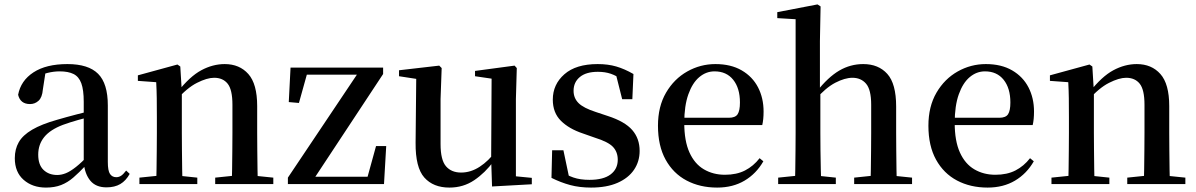

<svg xmlns="http://www.w3.org/2000/svg" viewBox="-20 -833 5415 869"><path d="M188 16Q127 16 87 -19Q47 -54 47 -117Q47 -158 65 -189.5Q83 -221 125.5 -246Q168 -271 239 -291Q280 -303 328 -315.5Q376 -328 416 -337V-312Q376 -302 335.5 -290.5Q295 -279 265 -268Q207 -246 180 -212.5Q153 -179 153 -133Q153 -87 177 -64Q201 -41 239 -41Q258 -41 278 -49Q298 -57 324 -77.5Q350 -98 385 -135L398 -84H368Q338 -52 312 -29.5Q286 -7 256.5 4.5Q227 16 188 16ZM462 15Q414 15 389 -15Q364 -45 359 -96V-99V-372Q359 -426 348 -456Q337 -486 313 -498Q289 -510 250 -510Q223 -510 195 -503Q167 -496 132 -480L186 -506L174 -428Q171 -392 154.5 -377Q138 -362 116 -362Q72 -362 62 -404Q74 -468 131.5 -505.5Q189 -543 285 -543Q380 -543 424 -499Q468 -455 468 -356V-100Q468 -60 478 -45.5Q488 -31 506 -31Q518 -31 528 -37.5Q538 -44 551 -61L567 -46Q550 -15 524.5 0Q499 15 462 15Z M611 0V-29L718 -40H768L873 -29V0ZM687 0Q688 -25 688.5 -66.5Q689 -108 689.5 -153Q690 -198 690 -232V-301Q690 -352 689.5 -388.5Q689 -425 687 -461L604 -467V-492L783 -541L796 -532L803 -417V-415V-232Q803 -198 803.5 -153Q804 -108 804.5 -66.5Q805 -25 806 0ZM954 0V-29L1060 -40H1110L1217 -29V0ZM1029 0Q1030 -25 1030.5 -66Q1031 -107 1031.5 -152Q1032 -197 1032 -232V-359Q1032 -427 1010.5 -454Q989 -481 949 -481Q917 -481 871.5 -458Q826 -435 777 -379L770 -417H784Q839 -487 891 -515Q943 -543 997 -543Q1064 -543 1104 -498Q1144 -453 1144 -353V-232Q1144 -197 1144.5 -152Q1145 -107 1145.5 -66Q1146 -25 1147 0Z M1283 0V-29L1608 -514V-485L1600 -495H1481H1341L1374 -514L1333 -367L1287 -371L1295 -527H1714V-498L1394 -13L1399 -52L1401 -33H1524H1667L1639 -16L1682 -172H1728L1718 0Z M2014 16Q1941 16 1900.5 -29.5Q1860 -75 1861 -187L1864 -492L1890 -472L1786 -488V-515L1968 -536L1979 -525L1974 -385V-181Q1974 -109 1998.5 -80.5Q2023 -52 2067 -52Q2111 -52 2151.5 -78.5Q2192 -105 2224 -149L2253 -103H2214Q2176 -51 2126.5 -17.5Q2077 16 2014 16ZM2207 11 2203 -111V-113L2205 -477L2130 -488V-512L2309 -536L2319 -525L2315 -385V-35L2387 -28V1Z M2655 16Q2603 16 2560.5 4.5Q2518 -7 2476 -28L2479 -153H2530L2558 -20L2515 -24V-60Q2545 -40 2575.5 -29.5Q2606 -19 2648 -19Q2711 -19 2743.5 -43.5Q2776 -68 2776 -110Q2776 -145 2754.5 -168Q2733 -191 2672 -210L2618 -229Q2555 -250 2518.5 -286.5Q2482 -323 2482 -382Q2482 -451 2534.5 -497Q2587 -543 2685 -543Q2732 -543 2769.5 -532Q2807 -521 2847 -498L2842 -384H2796L2764 -511L2801 -500V-469Q2771 -490 2745 -499Q2719 -508 2686 -508Q2633 -508 2604.5 -484.5Q2576 -461 2576 -422Q2576 -389 2598.5 -366.5Q2621 -344 2677 -326L2731 -308Q2808 -283 2841.5 -244.5Q2875 -206 2875 -150Q2875 -102 2849.5 -64.5Q2824 -27 2775 -5.5Q2726 16 2655 16Z M3226 16Q3148 16 3087.5 -16Q3027 -48 2992.5 -110.5Q2958 -173 2958 -264Q2958 -351 2994.5 -413.5Q3031 -476 3090.5 -509.5Q3150 -543 3218 -543Q3288 -543 3337 -514.5Q3386 -486 3411 -437.5Q3436 -389 3436 -328Q3436 -292 3430 -267H3008V-300H3279Q3308 -300 3318.5 -316Q3329 -332 3329 -369Q3329 -434 3298.5 -472Q3268 -510 3214 -510Q3176 -510 3145 -484Q3114 -458 3095.5 -406Q3077 -354 3077 -277Q3077 -195 3100.5 -143Q3124 -91 3166 -66.5Q3208 -42 3261 -42Q3314 -42 3352 -61.5Q3390 -81 3418 -117L3435 -103Q3403 -47 3350 -15.5Q3297 16 3226 16Z M3502 0V-29L3609 -40H3659L3763 -29V0ZM3578 0Q3579 -25 3579.5 -66.5Q3580 -108 3580.5 -153Q3581 -198 3581 -232V-746L3498 -751V-778L3680 -813L3694 -804L3691 -647V-430L3693 -417V-232Q3693 -198 3693.5 -153Q3694 -108 3695 -66.5Q3696 -25 3697 0ZM3846 0V-29L3951 -40H4001L4108 -29V0ZM3920 0Q3921 -25 3921.5 -66Q3922 -107 3922.5 -152Q3923 -197 3923 -232V-359Q3923 -427 3900 -454Q3877 -481 3838 -481Q3804 -481 3760.5 -458.5Q3717 -436 3667 -379L3643 -418H3676Q3728 -484 3778.5 -513.5Q3829 -543 3887 -543Q3956 -543 3996 -498.5Q4036 -454 4036 -351V-232Q4036 -197 4036.5 -152Q4037 -107 4037.5 -66Q4038 -25 4039 0Z M4450 16Q4372 16 4311.5 -16Q4251 -48 4216.5 -110.5Q4182 -173 4182 -264Q4182 -351 4218.5 -413.5Q4255 -476 4314.5 -509.5Q4374 -543 4442 -543Q4512 -543 4561 -514.5Q4610 -486 4635 -437.5Q4660 -389 4660 -328Q4660 -292 4654 -267H4232V-300H4503Q4532 -300 4542.5 -316Q4553 -332 4553 -369Q4553 -434 4522.5 -472Q4492 -510 4438 -510Q4400 -510 4369 -484Q4338 -458 4319.5 -406Q4301 -354 4301 -277Q4301 -195 4324.5 -143Q4348 -91 4390 -66.5Q4432 -42 4485 -42Q4538 -42 4576 -61.5Q4614 -81 4642 -117L4659 -103Q4627 -47 4574 -15.5Q4521 16 4450 16Z M4739 0V-29L4846 -40H4896L5001 -29V0ZM4815 0Q4816 -25 4816.5 -66.5Q4817 -108 4817.5 -153Q4818 -198 4818 -232V-301Q4818 -352 4817.5 -388.5Q4817 -425 4815 -461L4732 -467V-492L4911 -541L4924 -532L4931 -417V-415V-232Q4931 -198 4931.5 -153Q4932 -108 4932.5 -66.5Q4933 -25 4934 0ZM5082 0V-29L5188 -40H5238L5345 -29V0ZM5157 0Q5158 -25 5158.5 -66Q5159 -107 5159.5 -152Q5160 -197 5160 -232V-359Q5160 -427 5138.5 -454Q5117 -481 5077 -481Q5045 -481 4999.5 -458Q4954 -435 4905 -379L4898 -417H4912Q4967 -487 5019 -515Q5071 -543 5125 -543Q5192 -543 5232 -498Q5272 -453 5272 -353V-232Q5272 -197 5272.5 -152Q5273 -107 5273.5 -66Q5274 -25 5275 0Z"/></svg>

Font: Noto Serif KR ExtraLight SemiBold
Style: Regular
Weight: 600
Version: Version 2.002-H1;hotconv 1.1.0;makeotfexe 2.6.0